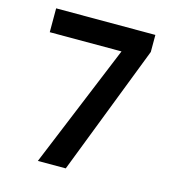

<svg xmlns="http://www.w3.org/2000/svg" viewBox="-104 -780 807 871"><g transform="rotate(15 300.0 -345.0)"><path d="M53 -578V-690H519V-610L283 0H152L390 -578Z"/></g></svg>

Font: Radio Canada Medium
Style: Regular
Weight: 500
Designer: Charles Daoud, Etienne Aubert Bonn, Alexandre Saumier Demers, Jacques Le Bailly
Foundry: Radio-Canada
Version: Version 2.104; ttfautohint (v1.8.4.7-5d5b);gftools[0.9.28.de